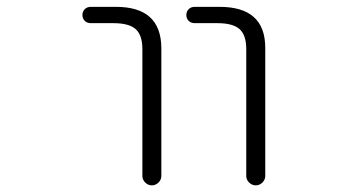

<svg xmlns="http://www.w3.org/2000/svg" viewBox="-20 -565 1040 563"><path d="M246.1 -497.1Q235.4 -497.1 228.5 -503.9Q221.7 -510.7 221.7 -521Q221.7 -531.2 228.5 -538.1Q235.4 -544.9 246.1 -544.9H320.3Q452.1 -544.9 453.1 -424.8V-48.8Q453.1 -38.1 444.8 -29.8Q436.5 -21.5 425.3 -21.5Q414.1 -21.5 405.8 -29.8Q397.5 -38.1 397.5 -48.8V-420.9Q397.5 -461.9 377.9 -479.5Q358.4 -497.1 312.5 -497.1ZM550.8 -497.1Q540 -497.1 533.2 -503.9Q526.4 -510.7 526.4 -521Q526.4 -531.2 533.2 -538.1Q540 -544.9 550.8 -544.9H624Q757.8 -544.9 757.8 -424.8V-48.8Q757.8 -38.1 749.5 -29.8Q741.2 -21.5 730 -21.5Q718.8 -21.5 710.4 -29.8Q702.1 -38.1 702.1 -48.8V-420.9Q702.1 -461.9 682.6 -479.5Q663.1 -497.1 617.2 -497.1Z"/></svg>

Font: Rounded-L Mgen+ 1m light
Style: Regular
Weight: 200
Designer: [Source Han Sans]
Ryoko NISHIZUKA  (kana & ideographs); Paul D. Hunt (Latin, Greek & Cyrillic); Wenlong ZHANG  (bopomofo
Version: Version 1.059.20150602